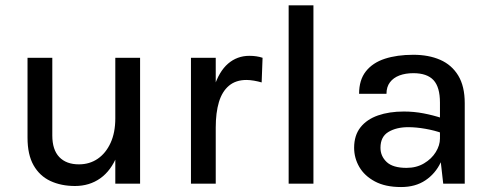

<svg xmlns="http://www.w3.org/2000/svg" viewBox="-20 -704 1884 736"><path d="M422 -482.5H517V0H422ZM85.5 -482.5H180.5V-184.5Q180.5 -130 207.2 -102Q234 -74 282.5 -74Q323.5 -74 354.8 -95.5Q386 -117 404 -156.5Q422 -196 422 -250H452Q452 -165.5 429 -107.8Q406 -50 364.5 -20.5Q323 9 267.5 9Q214.5 9 173.2 -10.2Q132 -29.5 108.8 -70.2Q85.5 -111 85.5 -176Z M712 0V-482.5H807V0ZM781 -215Q781 -308 800.2 -369Q819.5 -430 854.2 -460Q889 -490 936 -490Q950 -490 962.2 -488.2Q974.5 -486.5 986.5 -482.5L983 -388Q969.5 -392 953.5 -394.8Q937.5 -397.5 925 -397.5Q884 -397.5 857.8 -375.5Q831.5 -353.5 819.2 -312.8Q807 -272 807 -215Z M1086.5 0V-683.5H1181.5V0Z M1679 0 1666.5 -110.5V-311Q1666.5 -370 1641.8 -396.8Q1617 -423.5 1564.5 -423.5Q1534.5 -423.5 1511.2 -414.8Q1488 -406 1474.8 -388.5Q1461.5 -371 1461.5 -344.5H1356.5Q1356.5 -397.5 1382.5 -430.5Q1408.5 -463.5 1455.2 -478.8Q1502 -494 1564.5 -494Q1623 -494 1667.2 -474.8Q1711.5 -455.5 1736.5 -414.5Q1761.5 -373.5 1761.5 -308.5V0ZM1517.5 13Q1457 13 1417 -8.5Q1377 -30 1357.2 -64.2Q1337.5 -98.5 1337.5 -137.5Q1337.5 -185 1361.8 -215.8Q1386 -246.5 1429 -261.5Q1472 -276.5 1528 -276.5Q1566.5 -276.5 1603.2 -269.5Q1640 -262.5 1675 -251V-193.5Q1646.5 -204 1611 -210.2Q1575.5 -216.5 1545 -216.5Q1499.5 -216.5 1469 -198.2Q1438.5 -180 1438.5 -137.5Q1438.5 -105.5 1462.2 -83Q1486 -60.5 1538.5 -60.5Q1576.5 -60.5 1605.5 -77.8Q1634.5 -95 1650.5 -121Q1666.5 -147 1666.5 -173H1689.5Q1689.5 -123.5 1669.2 -81Q1649 -38.5 1610.8 -12.8Q1572.5 13 1517.5 13Z"/></svg>

Font: Karla Medium
Style: Regular
Weight: 500
Designer: Jonathan Pinhorn
Version: Version 2.001